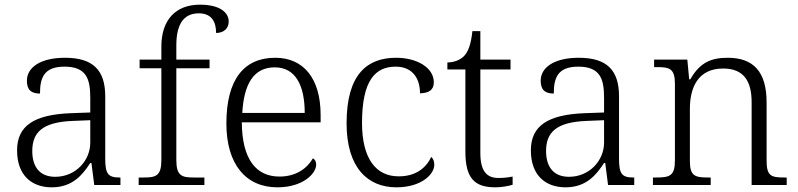

<svg xmlns="http://www.w3.org/2000/svg" viewBox="-20 -791 3411 821"><path d="M201 10C291 10 333 -44 366 -94H371L383 0H495V-32H491C442 -32 430 -48 430 -112V-379C430 -491 378 -544 258 -544C152 -544 95 -502 95 -446C95 -406 114 -391 151 -391C151 -460 169 -506 256 -506C352 -506 366 -450 366 -372V-310L283 -307C127 -301 53 -254 53 -148C53 -40 117 10 201 10ZM216 -35C148 -35 118 -80 118 -145C118 -224 160 -269 292 -274L366 -277V-181C366 -105 304 -35 216 -35Z M573 0H854V-32H809C757 -32 734 -39 734 -107V-499H876V-536H734V-597C734 -684 763 -734 830 -734C888 -734 904 -694 904 -650C934 -650 958 -667 958 -699C958 -737 921 -771 835 -771C732 -771 670 -707 670 -592V-536H577V-499H670V-107C670 -39 647 -32 595 -32H573Z M1166 10C1277 10 1332 -50 1332 -87C1332 -101 1326 -110 1318 -114C1294 -72 1247 -36 1175 -36C1075 -36 1015 -110 1014 -268H1351V-299C1351 -457 1277 -544 1157 -544C1023 -544 948 -451 948 -263C948 -89 1031 10 1166 10ZM1283 -308H1016C1023 -431 1064 -503 1155 -503C1244 -503 1283 -425 1283 -308Z M1675 10C1782 10 1837 -46 1837 -86C1837 -101 1833 -112 1824 -120C1802 -73 1758 -37 1686 -37C1587 -36 1528 -114 1528 -265C1528 -448 1585 -506 1672 -506C1747 -506 1776 -452 1776 -392C1815 -393 1835 -407 1835 -439C1835 -503 1761 -544 1674 -544C1553 -544 1462 -477 1462 -264C1462 -73 1553 10 1675 10Z M2098 10C2123 10 2153 5 2172 -1V-36C2151 -32 2134 -30 2111 -30C2060 -30 2034 -61 2034 -137V-494H2163V-536H2034V-658H2000C1994 -601 1982 -570 1964 -551C1946 -533 1919 -524 1893 -524V-494H1970V-143C1970 -30 2008 10 2098 10Z M2398 10C2488 10 2530 -44 2563 -94H2568L2580 0H2692V-32H2688C2639 -32 2627 -48 2627 -112V-379C2627 -491 2575 -544 2455 -544C2349 -544 2292 -502 2292 -446C2292 -406 2311 -391 2348 -391C2348 -460 2366 -506 2453 -506C2549 -506 2563 -450 2563 -372V-310L2480 -307C2324 -301 2250 -254 2250 -148C2250 -40 2314 10 2398 10ZM2413 -35C2345 -35 2315 -80 2315 -145C2315 -224 2357 -269 2489 -274L2563 -277V-181C2563 -105 2501 -35 2413 -35Z M2772 0H3019V-32H3009C2952 -32 2930 -38 2930 -102V-326C2930 -414 2963 -498 3072 -498C3162 -498 3194 -442 3194 -354V0H3344V-32H3334C3276 -32 3258 -39 3258 -105V-353C3258 -485 3201 -544 3092 -544C3023 -544 2973 -525 2932 -452H2927L2919 -536H2777V-504H2792C2843 -504 2866 -497 2866 -433V-105C2866 -39 2844 -32 2786 -32H2772Z"/></svg>

Font: Noto Serif Bengali Light
Style: Regular
Weight: 300
Designer: Juan Bruce, Universal Thirst, Indian Type Foundry and the Monotype Design Team.
Foundry: Monotype Imaging Inc.
Version: Version 2.003